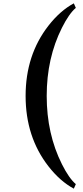

<svg xmlns="http://www.w3.org/2000/svg" viewBox="-20 -740 498 1147"><path d="M259 -167Q259 60 350 241Q392 325 433 360L421 387Q380 365 342 331.5Q304 298 269 253Q133 78 133 -167Q133 -411 269 -586Q304 -631 342 -664.5Q380 -698 421 -720L433 -693Q392 -658 350 -574Q259 -393 259 -167Z"/></svg>

Font: Amiri
Style: Bold Italic
Weight: 700
Italic angle: 10°
Designer: Khaled Hosny
Version: Version 0.113